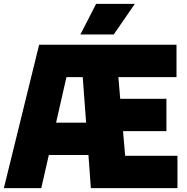

<svg xmlns="http://www.w3.org/2000/svg" viewBox="-24 -971 965 991"><path d="M622 -167H892V0H445L432.5 -171H228L189 0H-4L178 -740H887V-573H587L596.5 -461H835V-294H611ZM265.5 -338H420.5L403 -573H319ZM391 -793 472 -951H672L563 -793Z"/></svg>

Font: Encode Sans Condensed Black
Style: Regular
Weight: 900
Width: 3
Designer: Multiple Designers
Foundry: Impallari Type
Version: Version 2.000